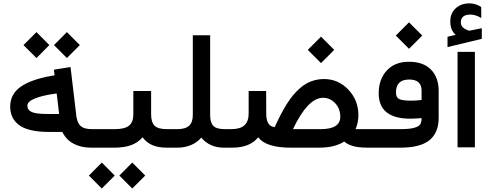

<svg xmlns="http://www.w3.org/2000/svg" viewBox="-20 -856 2826 1113"><path d="M293 -594.7 367.7 -669.9 442.9 -594.7 367.7 -519.5ZM116.2 -594.7 191.4 -669.9 266.1 -594.7 191.4 -519.5ZM529.8 0H507.3Q449.2 0 406 -23.2Q362.8 -46.4 341.3 -91.3H260.3Q200.7 -91.3 157 -102.1Q113.3 -112.8 87.9 -133.1Q62.5 -153.3 50.8 -179.2Q39.1 -205.1 39.1 -237.8Q39.1 -309.6 98.6 -352.1Q158.2 -394.5 273.9 -415.5L296.4 -419.4L293.5 -442.9L292.5 -452.1L301.8 -453.6L378.9 -465.8L388.7 -467.3L390.1 -457L423.3 -177.7Q430.7 -137.2 451.2 -122.3Q471.7 -107.4 512.7 -107.4H529.8Q542 -107.4 542 -57.1V-51.8Q542 0 529.8 0ZM322.8 -195.3 308.6 -314 290 -311.5Q220.2 -301.3 179.4 -283.9Q138.7 -266.6 138.7 -244.1Q138.7 -217.8 164.3 -206.5Q189.9 -195.3 252.9 -195.3Z M671.9 161.6 746.6 86.4 821.8 161.6 746.6 236.8ZM495.1 161.6 570.3 86.4 645 161.6 570.3 236.8ZM958 0H947.8Q897.5 0 863.3 -14.6Q829.1 -29.3 806.6 -60.1Q779.8 -29.3 740 -14.6Q700.2 0 642.6 0H524.9Q512.7 0 512.7 -51.8V-57.1Q512.7 -107.4 524.9 -107.4H645Q703.6 -107.4 728.3 -127.9Q752.9 -148.4 752.9 -192.9V-318.8V-328.6H762.7H846.2H856V-318.8V-192.9Q856 -147.5 876 -127.4Q896 -107.4 947.3 -107.4H958Q970.2 -107.4 970.2 -57.1V-51.8Q970.2 0 958 0Z M1290 0H1277.3Q1196.3 0 1146.5 -58.1Q1121.6 -28.8 1085.4 -14.4Q1049.3 0 1009.3 0H953.1Q940.9 0 940.9 -51.8V-57.1Q940.9 -107.4 953.1 -107.4H1008.3Q1054.7 -107.4 1076.2 -127.2Q1097.7 -147 1097.7 -189V-641.6V-651.4H1107.4H1188.5H1198.2V-641.6V-189Q1198.2 -145.5 1216.6 -126.5Q1234.9 -107.4 1282.2 -107.4H1290Q1302.2 -107.4 1302.2 -57.1V-51.8Q1302.2 0 1290 0Z M1764.2 -566.9 1840.8 -643.6 1917.5 -566.9 1840.8 -490.2ZM2126.5 0H2112.3Q2080.6 0 2056.4 -3.2Q2032.2 -6.3 2011.5 -14.2Q1990.7 -22 1975.6 -35.6Q1946.3 -17.1 1910.4 -8.5Q1874.5 0 1829.6 0H1663.6Q1522.9 0 1476.6 -60.1Q1429.2 0 1325.2 0H1284.7Q1272.5 0 1272.5 -51.8V-57.1Q1272.5 -107.4 1284.7 -107.4H1321.8Q1372.6 -107.4 1397 -129.9Q1421.4 -152.3 1421.4 -198.2V-318.8V-328.6H1431.2H1513.2H1522.9V-318.8L1523.4 -196.3Q1523.4 -123.5 1572.3 -119.1Q1590.3 -158.2 1606.9 -190.4Q1623.5 -222.7 1641.8 -252Q1660.2 -281.2 1678.7 -303.5Q1697.3 -325.7 1717.8 -344Q1738.3 -362.3 1760 -373.8Q1781.7 -385.3 1806.2 -391.6Q1830.6 -397.9 1857.4 -397.9Q1940.9 -397.9 1999.3 -336.4Q2057.6 -274.9 2057.6 -189Q2057.6 -144 2041 -107.4H2126.5Q2138.7 -107.4 2138.7 -57.1V-51.8Q2138.7 0 2126.5 0ZM1952.6 -179.2Q1952.6 -226.1 1923.1 -257.6Q1893.6 -289.1 1852.1 -289.1Q1809.1 -289.1 1765.4 -243.9Q1721.7 -198.7 1678.2 -107.4H1839.4Q1952.6 -107.4 1952.6 -179.2Z M2120.6 -107.4H2301.8Q2353.5 -107.4 2380.6 -115Q2407.7 -122.6 2415.8 -135Q2423.8 -147.5 2423.8 -169.9V-171.4Q2384.3 -168 2358.9 -168Q2175.3 -168 2175.3 -315.4Q2175.3 -396 2221.9 -447Q2268.6 -498 2351.1 -498Q2434.1 -498 2478.5 -452.4Q2522.9 -406.7 2522.9 -329.1V-173.3Q2522.9 -85.9 2469.2 -43Q2415.5 0 2300.8 0H2120.6Q2108.4 0 2108.4 -51.8V-57.1Q2108.4 -107.4 2120.6 -107.4ZM2352.1 -395Q2275.4 -395 2275.4 -320.8Q2275.4 -291.5 2293.7 -282Q2312 -272.5 2362.8 -272.5Q2390.6 -272.5 2423.8 -276.4V-330.6Q2423.8 -395 2352.1 -395ZM2274.4 -649.9 2351.1 -726.6 2427.7 -649.9 2351.1 -573.2Z M2642.1 -555.4H2723.1H2732.9V-547.1V-10.2V-1.9H2723.1H2642.1H2632.3V-10.2V-547.1V-555.4ZM2770 -751.5Q2736.8 -771.5 2707.5 -771.5Q2651.4 -771.5 2651.4 -726.1Q2651.4 -718.3 2653.8 -711.9Q2656.2 -705.6 2661.1 -700Q2666 -694.3 2673.8 -689.2Q2681.6 -684.1 2692.9 -680.2Q2694.8 -679.7 2696 -679.2Q2697.3 -678.7 2698.7 -678.5Q2700.2 -678.2 2701.7 -678.2Q2702.6 -678.2 2703.1 -678.2Q2703.6 -678.2 2705.1 -678.7Q2717.8 -681.2 2741.2 -686Q2764.6 -690.9 2772.9 -692.4V-630.9L2574.2 -583V-643.1Q2598.1 -648.4 2621.6 -653.8Q2605 -668.9 2597.7 -687.5Q2590.3 -706.1 2590.3 -732.4Q2590.3 -779.3 2621.6 -807.9Q2652.8 -836.4 2700.7 -836.4Q2712.9 -836.4 2724.9 -834Q2736.8 -831.5 2747.8 -826.9Q2758.8 -822.3 2769.5 -815.4Z"/></svg>

Font: Shabnam Medium FD
Style: Medium-FD
Weight: 500
Foundry: DejaVu fonts team - Redesigned by Saber Rastikerdar - Based on Vazir font
Version: Version 5.0.0